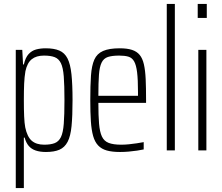

<svg xmlns="http://www.w3.org/2000/svg" viewBox="-20 -763 1126 974"><path d="M60 191V-510H93L97 -436H101Q109 -471 125 -488.5Q141 -506 163 -512Q185 -518 212 -518Q254 -518 281 -506.5Q308 -495 322.5 -466.5Q337 -438 342.5 -386.5Q348 -335 348 -255Q348 -175 343 -123.5Q338 -72 323 -43.5Q308 -15 281.5 -3.5Q255 8 213 8Q183 8 161 0.5Q139 -7 125.5 -23Q112 -39 105 -65H101V191ZM204 -29Q237 -29 257.5 -37Q278 -45 289 -67.5Q300 -90 303.5 -135Q307 -180 307 -255Q307 -330 303.5 -375Q300 -420 289 -442.5Q278 -465 257.5 -473Q237 -481 203 -481Q164 -481 141 -462.5Q118 -444 109 -402Q104 -373 102.5 -338.5Q101 -304 101 -254Q101 -207 102.5 -172.5Q104 -138 108 -117Q118 -69 141 -49Q164 -29 204 -29Z M589 8Q549 8 522 0.5Q495 -7 478 -25Q461 -43 452.5 -73Q444 -103 441 -147.5Q438 -192 438 -254Q438 -329 441.5 -379.5Q445 -430 458.5 -460.5Q472 -491 503 -504.5Q534 -518 587 -518Q625 -518 649.5 -510Q674 -502 688.5 -484.5Q703 -467 710 -436.5Q717 -406 719 -361.5Q721 -317 721 -256V-241H479Q479 -177 482.5 -135.5Q486 -94 497 -70.5Q508 -47 531.5 -38Q555 -29 595 -29Q613 -29 633.5 -31Q654 -33 673.5 -36Q693 -39 709 -42V-5Q696 -2 676 1Q656 4 633.5 6Q611 8 589 8ZM680 -257V-296Q680 -359 675.5 -396Q671 -433 660.5 -451.5Q650 -470 631.5 -475.5Q613 -481 585 -481Q549 -481 527.5 -474Q506 -467 495.5 -445.5Q485 -424 482 -384Q479 -344 479 -277H699Z M826 0V-743H867V0Z M983 -672V-743H1029V-672ZM986 0V-510H1027V0Z"/></svg>

Font: Saira ExtraCondensed ExtraLight
Style: Regular
Weight: 250
Width: 2
Designer: Hector Gatti with collaboration of the Omnibus-Type team
Foundry: Omnibus-Type
Version: Version 1.101